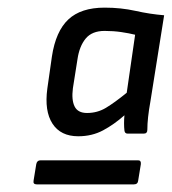

<svg xmlns="http://www.w3.org/2000/svg" viewBox="-20 -687 450 503"><path d="M185 -330Q139 -330 117.5 -363Q96 -396 104 -455L116 -539Q126 -605 159 -636Q192 -667 254 -667Q297 -667 335 -658.5Q373 -650 410 -647L374 -421Q370 -399 368 -380.5Q366 -362 366 -347Q366 -337 357 -337H314Q307 -337 306 -345Q305 -353 305 -364Q305 -375 306 -385Q279 -361 250 -345.5Q221 -330 185 -330ZM76 -204Q66 -204 68 -214L75 -257Q77 -267 86 -267H342Q350 -267 349 -257L342 -214Q341 -204 331 -204ZM208 -391Q235 -391 257.5 -404.5Q280 -418 312 -444L334 -596Q318 -600 297.5 -603Q277 -606 254 -606Q221 -606 204.5 -586Q188 -566 183 -532L171 -456Q167 -425 175.5 -408Q184 -391 208 -391Z"/></svg>

Font: Sofia Sans Hairline
Style: Italic
Weight: 1
Italic angle: -9°
Designer: Botio Nikoltchev, Ani Petrova
Foundry: lettersoup
Version: Version 4.102